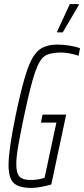

<svg xmlns="http://www.w3.org/2000/svg" viewBox="-20 -915 413 943"><path d="M22 -104Q22 -178 56 -344Q88 -497 113 -569.5Q138 -642 171 -669Q204 -696 263 -696Q291 -696 322 -691Q353 -686 373 -678L366 -641Q347 -648 322.5 -652.5Q298 -657 281 -657Q226 -657 200 -640Q174 -623 152 -559.5Q130 -496 98 -344Q78 -249 69 -195.5Q60 -142 60 -109Q60 -64 76 -47.5Q92 -31 130 -31Q149 -31 168 -34Q187 -37 199 -42L257 -313H181L189 -352H305L232 -9Q209 -2 181.5 3Q154 8 134 8Q73 8 47.5 -16Q22 -40 22 -104ZM261 -756V-761L323 -895H367V-890L288 -756Z"/></svg>

Font: Saira Ultra Condensed ExLight
Style: Italic
Weight: 200
Width: 1
Italic angle: -12°
Designer: Hector Gatti with collaboration of the Omnibus-Type team
Foundry: Omnibus-Type
Version: Version 1.001; ttfautohint (v1.8)